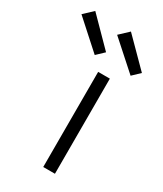

<svg xmlns="http://www.w3.org/2000/svg" viewBox="-279 -836 771 909"><g transform="rotate(30 106.5 -381.5)"><path d="M118 0V-520H182V0ZM260 -581 108 -717 157 -763 300 -619ZM64 -581 -87 -717 -38 -763 104 -619Z"/></g></svg>

Font: Iosevka Aile Custom Light
Style: Regular
Weight: 300
Designer: Belleve Invis
Foundry: Belleve Invis
Version: Version 17.0.2; ttfautohint (v1.8.3)